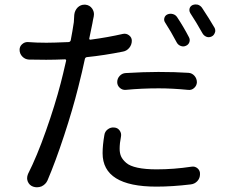

<svg xmlns="http://www.w3.org/2000/svg" viewBox="-20 -794 1001 847"><path d="M813.5 -629.9Q819.3 -619.1 815.4 -607.9Q811.5 -596.7 799.8 -591.8Q789.1 -586.9 777.3 -591.3Q765.6 -595.7 759.8 -606.4Q734.4 -654.3 708 -695.3Q702.1 -704.1 705.1 -714.8Q708 -725.6 718.8 -730.5Q730.5 -735.4 742.7 -731.9Q754.9 -728.5 761.7 -717.8Q789.1 -676.8 813.5 -629.9ZM534.2 -397.5Q519.5 -396.5 508.3 -406.7Q497.1 -417 497.1 -431.6Q497.1 -447.3 507.8 -459Q518.6 -470.7 534.2 -471.7Q615.2 -476.6 678.7 -476.6Q752.9 -476.6 811.5 -472.7Q827.1 -471.7 837.9 -459.5Q848.6 -447.3 848.6 -430.7Q847.7 -416 836.4 -405.8Q825.2 -395.5 809.6 -397.5Q739.3 -404.3 680.7 -404.3Q604.5 -404.3 534.2 -397.5ZM522.5 -644.5Q537.1 -647.5 549.3 -638.2Q561.5 -628.9 561.5 -614.3Q561.5 -596.7 550.3 -583Q539.1 -569.3 522.5 -566.4Q439.5 -549.8 363.3 -542Q356.4 -541 354.5 -534.2Q343.8 -482.4 325.2 -409.2Q300.8 -311.5 262.7 -195.8Q224.6 -80.1 189.5 2Q181.6 19.5 163.1 28.3Q153.3 32.2 142.6 32.2Q134.8 32.2 126 29.3Q109.4 23.4 102.5 6.8Q99.6 -1 99.6 -7.8Q99.6 -16.6 103.5 -26.4Q142.6 -103.5 182.6 -216.8Q222.7 -330.1 248 -427.7Q256.8 -460.9 271.5 -525.4Q272.5 -528.3 270.5 -530.8Q268.6 -533.2 265.6 -532.2Q221.7 -530.3 183.6 -530.3Q139.6 -530.3 107.4 -531.2Q90.8 -532.2 79.1 -543.9Q66.4 -556.6 66.4 -574.2Q66.4 -588.9 77.1 -598.6Q88.9 -609.4 103.5 -608.4Q139.6 -605.5 184.6 -605.5Q214.8 -605.5 283.2 -608.4Q290 -609.4 292 -616.2Q299.8 -656.2 305.7 -696.3Q306.6 -712.9 307.6 -728.5Q309.6 -748 323.2 -761.7Q335.9 -773.4 352.5 -773.4Q354.5 -773.4 356.4 -773.4Q376 -771.5 386.7 -755.9Q394.5 -744.1 394.5 -731.4Q394.5 -726.6 393.6 -721.7Q392.6 -715.8 390.1 -705.1Q387.7 -694.3 387.7 -691.4L374 -625Q373 -622.1 375 -620.1Q377 -618.2 379.9 -619.1Q454.1 -628.9 522.5 -644.5ZM440.4 -198.2Q442.4 -213.9 455.6 -223.6Q468.8 -233.4 484.4 -231.4Q499 -230.5 507.8 -218.3Q516.6 -206.1 513.7 -191.4Q507.8 -162.1 507.8 -137.7Q507.8 -118.2 514.2 -104Q520.5 -89.8 536.6 -75.7Q552.7 -61.5 586.9 -54.2Q621.1 -46.9 670.9 -46.9Q747.1 -46.9 824.2 -58.6Q839.8 -61.5 851.6 -51.3Q863.3 -41 862.3 -25.4Q862.3 -7.8 850.6 4.9Q838.9 17.6 821.3 19.5Q740.2 29.3 669.9 29.3Q432.6 29.3 432.6 -118.2Q432.6 -153.3 440.4 -198.2ZM819.3 -736.3Q815.4 -743.2 815.4 -750Q815.4 -752.9 816.4 -756.8Q819.3 -766.6 829.1 -771.5Q835.9 -774.4 842.8 -774.4Q847.7 -774.4 852.5 -773.4Q864.3 -769.5 871.1 -759.8Q902.3 -712.9 926.8 -670.9Q929.7 -665 929.7 -658.2Q929.7 -653.3 927.7 -649.4Q923.8 -637.7 913.1 -632.8Q907.2 -629.9 900.4 -629.9Q895.5 -629.9 890.6 -631.8Q878.9 -636.7 873 -647.5Q845.7 -696.3 819.3 -736.3Z"/></svg>

Font: Gen Jyuu Gothic P Regular
Style: Regular
Weight: 400
Designer: [Source Han Sans]
Ryoko NISHIZUKA  (kana & ideographs); Paul D. Hunt (Latin, Greek & Cyrillic); Wenlong ZHANG  (bopomofo
Version: Version 1.002.20150607